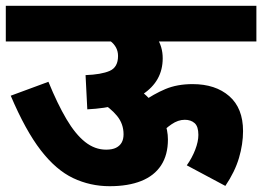

<svg xmlns="http://www.w3.org/2000/svg" viewBox="-20 -642 904 662"><path d="M0 -622H864V-499H0ZM323 -618Q357 -615 395 -602Q433 -589 466.5 -566Q500 -543 520.5 -512Q541 -481 541 -441Q541 -362 471.5 -316.5Q402 -271 281 -265L275 -383Q329 -385 358 -397.5Q387 -410 387 -449Q387 -480 360.5 -500.5Q334 -521 299 -533ZM456 -336Q487 -313 510.5 -284.5Q534 -256 546.5 -224.5Q559 -193 559 -161Q559 -108 535.5 -72Q512 -36 467 -18Q422 0 358 0Q291 0 232 -28Q173 -56 120.5 -124Q68 -192 17 -312L147 -360Q178 -284 209 -231.5Q240 -179 273.5 -152.5Q307 -126 346 -126Q367 -126 380 -132.5Q393 -139 399.5 -150.5Q406 -162 406 -179Q406 -215 383.5 -242.5Q361 -270 321 -294ZM469 -289Q510 -318 550.5 -335Q591 -352 644 -352Q723 -352 770.5 -310.5Q818 -269 818 -190Q818 -145 804 -97.5Q790 -50 757 -1L624 -72Q642 -97 653 -125.5Q664 -154 664 -177Q664 -206 651 -217.5Q638 -229 617 -229Q594 -229 571.5 -213.5Q549 -198 531 -178Z"/></svg>

Font: Noto Sans Devanagari ExtraBold
Style: Regular
Weight: 800
Version: Version 2.003